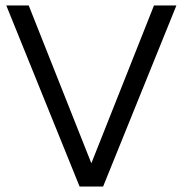

<svg xmlns="http://www.w3.org/2000/svg" viewBox="-20 -682 668 702"><path d="M271 0 3 -662H85L314 -85L543 -662H625L357 0Z"/></svg>

Font: Questrial
Style: Regular
Weight: 400
Designer: Joe Prince, Laura Meseguer
Foundry: Joe Prince, Laura Meseguer
Version: Version 2.000; ttfautohint (v1.8.3)